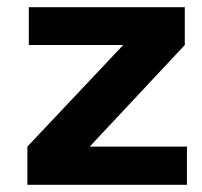

<svg xmlns="http://www.w3.org/2000/svg" viewBox="-20 -513 562 533"><path d="M229 -106H499V0H56V-106L322 -388H60V-493H493V-388Z"/></svg>

Font: Taylor Sans Bold LRS
Style: Bold
Weight: 700
Italic angle: -8°
Designer: Natanael Gama
Version: Version 1.001 September 8, 2015